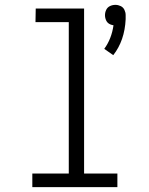

<svg xmlns="http://www.w3.org/2000/svg" viewBox="-20 -770 615 790"><path d="M113 0V-56H263V-679H126L127 -735H326V-56H463V0ZM446 -543 409 -569Q439 -610 447 -666Q440 -667 433 -670Q422 -675 417 -685.5Q412 -696 412 -707.5Q412 -719 417 -729.5Q422 -740 432.5 -745Q443 -750 455 -750Q466 -750 476.5 -745Q487 -740 492 -729.5Q497 -719 497 -708V-706V-691Q493 -603 446 -543ZM497 -697V-706V-702Z"/></svg>

Font: Jozsika Light
Style: Regular
Weight: 300
Monospace: yes
Designer: Belleve Invis
Foundry: Belleve Invis
Version: 2.1.0